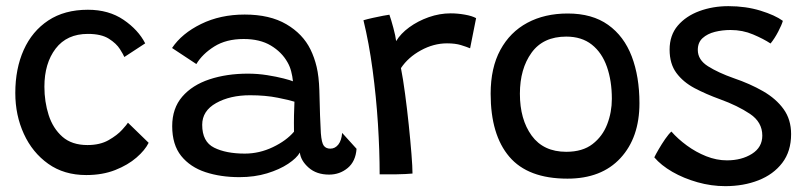

<svg xmlns="http://www.w3.org/2000/svg" viewBox="-20 -580 2684 640"><path d="M475.5 -104Q463.5 -79.5 435 -54.8Q406.5 -30 364 -13.2Q321.5 3.5 267.5 3.5Q193.5 3.5 140.8 -34Q88 -71.5 59.5 -133.8Q31 -196 31 -270Q31 -351 59 -413.5Q87 -476 141 -511.8Q195 -547.5 273 -547.5Q342.5 -547.5 391.8 -514Q441 -480.5 464 -435.5L394.5 -390Q391.5 -397.5 379.8 -416.2Q368 -435 342.8 -451Q317.5 -467 273 -467Q203 -467 165.5 -418Q128 -369 128 -291Q128 -241 142.2 -196.5Q156.5 -152 188 -124.2Q219.5 -96.5 271.5 -96.5Q313.5 -96.5 342.2 -113Q371 -129.5 387.2 -147.5Q403.5 -165.5 406.5 -171Z M778 10.5Q715.5 10.5 664.8 -6.2Q614 -23 584 -60.2Q554 -97.5 554 -159.5Q554 -219 587.5 -257.8Q621 -296.5 678.2 -315.5Q735.5 -334.5 806.5 -334.5Q839 -334.5 870.5 -329.5Q902 -324.5 925.2 -318.5Q948.5 -312.5 956.5 -309Q955 -325.5 950.5 -342.5Q946 -359.5 938 -373Q919 -406.5 882.8 -428.2Q846.5 -450 792 -450Q734 -450 694.2 -425Q654.5 -400 634.5 -366.5L553.5 -420Q586 -468.5 650.2 -500Q714.5 -531.5 795.5 -531.5Q879.5 -531.5 934.5 -499.2Q989.5 -467 1015 -415Q1028 -388.5 1035.5 -357Q1043 -325.5 1044.5 -279Q1045.5 -230 1046.8 -195.2Q1048 -160.5 1049.5 -136Q1052 -103.5 1059.5 -94Q1067 -84.5 1081 -84.5Q1097 -84.5 1107.8 -98.2Q1118.5 -112 1120.5 -137L1168.5 -84Q1165.5 -42 1139 -20Q1112.5 2 1077 2Q1035 2 1008.8 -21.2Q982.5 -44.5 979.5 -71.5Q969 -53 940.5 -34Q912 -15 870.2 -2.2Q828.5 10.5 778 10.5ZM796 -68Q844.5 -68 889.5 -89.5Q934.5 -111 960 -141Q959.5 -171.5 960 -196Q960.5 -220.5 961.5 -241Q947 -246 906 -254.2Q865 -262.5 813.5 -262.5Q747 -262.5 700.5 -236.5Q654 -210.5 654 -164Q654 -107.5 693.8 -87.8Q733.5 -68 796 -68Z M1300.5 -443Q1315.5 -468 1344.2 -489Q1373 -510 1409.2 -522.8Q1445.5 -535.5 1482 -535.5Q1505.5 -535.5 1529.5 -531.2Q1553.5 -527 1567 -519.5L1547 -419Q1535 -424 1516.2 -429.8Q1497.5 -435.5 1470 -435.5Q1425.5 -435.5 1383 -412.2Q1340.5 -389 1316.5 -353Q1323.5 -318 1330.2 -267.5Q1337 -217 1342.5 -164Q1348 -111 1351.5 -67.2Q1355 -23.5 1355 -1.5Q1333.5 0.5 1302.5 1Q1271.5 1.5 1245.5 1Q1245.5 -77 1239.8 -167.2Q1234 -257.5 1222 -347.2Q1210 -437 1191.5 -512.5Q1205 -516.5 1223.2 -520.5Q1241.5 -524.5 1257 -527.5Q1272.5 -530.5 1278 -531Q1284 -514 1291.2 -487Q1298.5 -460 1300.5 -443Z M1871.5 15.5Q1740 15.5 1677.8 -57.5Q1615.5 -130.5 1615.5 -267.5Q1615.5 -354 1647.8 -413.5Q1680 -473 1737.8 -504Q1795.5 -535 1872.5 -535Q1954 -535 2007 -497.2Q2060 -459.5 2085.8 -392Q2111.5 -324.5 2111.5 -236Q2111.5 -121.5 2048.2 -53Q1985 15.5 1871.5 15.5ZM1867.5 -74Q1922 -74 1955.2 -99.8Q1988.5 -125.5 2004 -165.8Q2019.5 -206 2019.5 -250.5Q2019.5 -310.5 2003 -357.5Q1986.5 -404.5 1952.8 -431.2Q1919 -458 1867.5 -458Q1790.5 -458 1751.8 -404.2Q1713 -350.5 1713 -267.5Q1713 -182 1752.2 -128Q1791.5 -74 1867.5 -74Z M2397.5 40.5Q2351 40.5 2305 27.5Q2259 14.5 2221.2 -7.2Q2183.5 -29 2161 -55.5Q2165.5 -65 2175.5 -82.2Q2185.5 -99.5 2197.2 -116.5Q2209 -133.5 2218 -141.5Q2239.5 -117 2269.5 -95Q2299.5 -73 2334 -59.2Q2368.5 -45.5 2403 -45.5Q2452 -45.5 2486.5 -67.2Q2521 -89 2521 -128Q2521 -173 2479.8 -200.5Q2438.5 -228 2380.5 -249Q2333.5 -266 2295.2 -286.2Q2257 -306.5 2234.5 -337Q2212 -367.5 2212 -414.5Q2212 -462.5 2239.2 -494.5Q2266.5 -526.5 2311.2 -543Q2356 -559.5 2408 -559.5Q2466 -559.5 2514.8 -544.5Q2563.5 -529.5 2589.5 -510.5Q2586 -497.5 2574 -474.5Q2562 -451.5 2548.5 -435Q2525 -450.5 2490.2 -465.2Q2455.5 -480 2415 -480Q2388 -480 2363 -473.8Q2338 -467.5 2322 -453Q2306 -438.5 2306 -413.5Q2306 -380.5 2340.2 -359Q2374.5 -337.5 2425.5 -319.5Q2480 -301 2523.5 -276Q2567 -251 2592 -216.2Q2617 -181.5 2617 -133Q2617 -75.5 2587.5 -37Q2558 1.5 2508.2 21Q2458.5 40.5 2397.5 40.5Z"/></svg>

Font: Grandstander
Style: Regular
Weight: 400
Designer: Tyler Finck
Foundry: Etcetera Type Co
Version: Version 1.200; ttfautohint (v1.8.3)